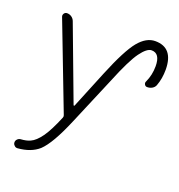

<svg xmlns="http://www.w3.org/2000/svg" viewBox="-138 -680 935 1002"><g transform="rotate(20 330.0 -179.5)"><path d="M267.6 -105.5Q268.6 -103.5 270.5 -103.5Q272.5 -103.5 273.4 -105.5L358.4 -313.5Q418.9 -460.9 461.9 -513.2Q504.9 -565.4 554.7 -565.4Q655.3 -565.4 656.2 -444.3Q656.2 -393.6 640.6 -352.5Q635.7 -339.8 623.5 -332.5Q611.3 -325.2 595.7 -325.2Q585.9 -325.2 581.1 -334Q576.2 -342.8 581.1 -351.6Q600.6 -393.6 600.6 -442.4Q600.6 -513.7 552.7 -513.7Q527.3 -513.7 493.2 -467.3Q459 -420.9 406.2 -291L293.9 -25.4Q234.4 116.2 185.5 162.1Q142.6 200.2 69.3 206.1Q68.4 206.1 67.4 206.1Q57.6 206.1 51.8 199.2Q43.9 192.4 43.9 182.1Q43.9 171.9 51.3 164.6Q58.6 157.2 68.4 156.2Q100.6 154.3 121.1 144.5Q148.4 132.8 177.7 91.8Q205.1 52.7 237.3 -25.4Q240.2 -32.2 237.3 -39.1L53.7 -517.6Q49.8 -527.3 55.7 -536.1Q61.5 -544.9 72.3 -544.9Q85.9 -544.9 97.2 -537.1Q108.4 -529.3 113.3 -516.6Z"/></g></svg>

Font: Gen Jyuu Gothic Light
Style: Regular
Weight: 200
Designer: [Source Han Sans]
Ryoko NISHIZUKA  (kana & ideographs); Paul D. Hunt (Latin, Greek & Cyrillic); Wenlong ZHANG  (bopomofo
Version: Version 1.002.20150607